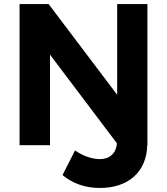

<svg xmlns="http://www.w3.org/2000/svg" viewBox="-20 -720 828 952"><path d="M710 0Q709 49 692 88.5Q675 128 644.5 155.5Q614 183 571 197.5Q528 212 476 212Q420 212 373.5 195.5Q327 179 290 148L352 26Q384 48 416 58.5Q448 69 475 69Q511 69 533.5 49Q556 29 560 -9L228 -449V0H77V-700H221L561 -250V-700H711V0Z"/></svg>

Font: Montserrat Semi Bold
Style: Regular
Weight: 600
Designer: Julieta Ulanovsky
Foundry: Julieta Ulanovsky
Version: Version 3.001 September 28, 2015